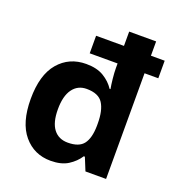

<svg xmlns="http://www.w3.org/2000/svg" viewBox="-138 -873 924 997"><g transform="rotate(20 324.5 -375.0)"><path d="M251 10Q160 10 102.5 -58Q45 -126 45 -257Q45 -390 103 -458Q161 -526 255 -526Q314 -526 352 -503Q390 -480 412 -446H417Q413 -467 409.5 -500.5Q406 -534 406 -559V-584H252V-681H406V-760H555V-681H631V-584H555V0H441L412 -71H406Q384 -37 347 -13.5Q310 10 251 10ZM303 -109Q365 -109 390 -142Q415 -175 416 -242V-256Q416 -328 391.5 -366.5Q367 -405 301 -405Q252 -405 224 -366.5Q196 -328 196 -255Q196 -182 224 -145.5Q252 -109 303 -109Z"/></g></svg>

Font: Noto Sans IKEA
Style: Bold
Weight: 600
Designer: Monotype Design Team
Foundry: Monotype Imaging Inc.
Version: Version 2.001